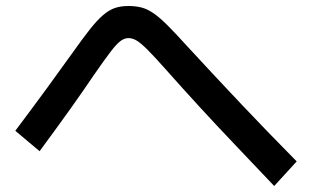

<svg xmlns="http://www.w3.org/2000/svg" viewBox="-20 -660 1040 640"><path d="M894 -40Q823 -115 761.5 -179.5Q700 -244 644.5 -304.5Q589 -365 534 -427Q495 -471 472.5 -493.5Q450 -516 436 -524.5Q422 -533 408 -533Q395 -533 382 -523.5Q369 -514 349 -488Q329 -462 293 -410Q258 -358 214.5 -297Q171 -236 112 -156L31 -224Q91 -304 137.5 -367.5Q184 -431 221 -483Q255 -531 279.5 -562Q304 -593 324 -610Q344 -627 363.5 -633.5Q383 -640 408 -640Q432 -640 451.5 -635Q471 -630 491.5 -616Q512 -602 538.5 -575.5Q565 -549 603 -507Q698 -404 786.5 -310.5Q875 -217 969 -122Z"/></svg>

Font: M PLUS 2 Thin Medium
Style: Regular
Weight: 500
Version: Version 1.001